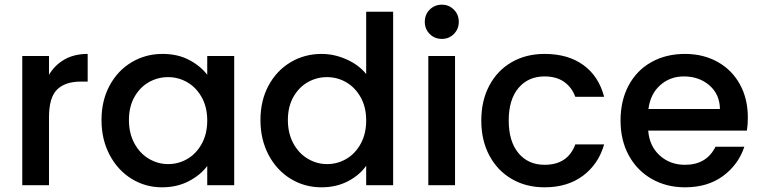

<svg xmlns="http://www.w3.org/2000/svg" viewBox="-20 -790 3247 819"><path d="M354 -560V-442H325Q258 -442 223.5 -408Q189 -374 189 -290V0H75V-551H189V-471Q214 -513 255.5 -536.5Q297 -560 354 -560Z M673 -560Q738 -560 786.5 -534.5Q835 -509 864 -471V-551H979V0H864V-82Q835 -43 785 -17Q735 9 671 9Q600 9 541 -27.5Q482 -64 447.5 -129.5Q413 -195 413 -278Q413 -361 447.5 -425Q482 -489 541.5 -524.5Q601 -560 673 -560ZM697 -461Q653 -461 615 -439.5Q577 -418 553.5 -376.5Q530 -335 530 -278Q530 -221 553.5 -178Q577 -135 615.5 -112.5Q654 -90 697 -90Q741 -90 779 -112Q817 -134 840.5 -176.5Q864 -219 864 -276Q864 -333 840.5 -375Q817 -417 779 -439Q741 -461 697 -461Z M1352 -560Q1406 -560 1458.5 -536.5Q1511 -513 1542 -474V-740H1657V0H1542V-83Q1514 -43 1464.5 -17Q1415 9 1351 9Q1279 9 1219.5 -27.5Q1160 -64 1125.5 -129.5Q1091 -195 1091 -278Q1091 -361 1125.5 -425Q1160 -489 1219.5 -524.5Q1279 -560 1352 -560ZM1375 -461Q1331 -461 1293 -439.5Q1255 -418 1231.5 -376.5Q1208 -335 1208 -278Q1208 -221 1231.5 -178Q1255 -135 1293.5 -112.5Q1332 -90 1375 -90Q1419 -90 1457 -112Q1495 -134 1518.5 -176.5Q1542 -219 1542 -276Q1542 -333 1518.5 -375Q1495 -417 1457 -439Q1419 -461 1375 -461Z M1792 -697Q1792 -728 1813 -749Q1834 -770 1865 -770Q1895 -770 1916 -749Q1937 -728 1937 -697Q1937 -666 1916 -645Q1895 -624 1865 -624Q1834 -624 1813 -645Q1792 -666 1792 -697ZM1921 -551V0H1807V-551Z M2303 -560Q2403 -560 2468.5 -512.5Q2534 -465 2557 -377H2434Q2419 -418 2386 -441Q2353 -464 2303 -464Q2233 -464 2191.5 -414.5Q2150 -365 2150 -276Q2150 -187 2191.5 -137Q2233 -87 2303 -87Q2402 -87 2434 -174H2557Q2533 -90 2467 -40.5Q2401 9 2303 9Q2224 9 2163 -26.5Q2102 -62 2067.5 -126.5Q2033 -191 2033 -276Q2033 -361 2067.5 -425.5Q2102 -490 2163 -525Q2224 -560 2303 -560Z M3166 -233H2745Q2750 -167 2794 -127Q2838 -87 2902 -87Q2994 -87 3032 -164H3155Q3130 -88 3064.5 -39.5Q2999 9 2902 9Q2823 9 2760.5 -26.5Q2698 -62 2662.5 -126.5Q2627 -191 2627 -276Q2627 -361 2661.5 -425.5Q2696 -490 2758.5 -525Q2821 -560 2902 -560Q2980 -560 3041 -526Q3102 -492 3136 -430.5Q3170 -369 3170 -289Q3170 -258 3166 -233ZM3051 -325Q3050 -388 3006 -426Q2962 -464 2897 -464Q2838 -464 2796 -426.5Q2754 -389 2746 -325Z"/></svg>

Font: IBM-Poppins
Style: Poppins-Medium
Weight: 500
Designer: Mike Abbink, Paul van der Laan, Pieter van Rosmalen, Ben Mitchell, Mark Frömberg
Foundry: Bold Monday
Version: Version 1.1